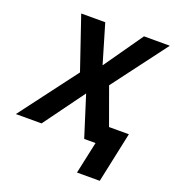

<svg xmlns="http://www.w3.org/2000/svg" viewBox="-218 -840 1070 1173"><g transform="rotate(20 317.0 -253.0)"><path d="M416 208 460.9 0H387.2L303.2 -265.1L109.9 0H-57.1L224.1 -373L107.9 -713.9H264.2L338.9 -460.9L516.1 -713.9H684.1L418 -359.9L504.9 -120.1H633.8L564 208Z"/></g></svg>

Font: Open Sans
Style: Bold Italic
Weight: 700
Italic angle: -12°
Designer: Monotype Design Team
Foundry: Monotype Imaging Inc.
Version: Version 3.003; ttfautohint (v1.8.4)